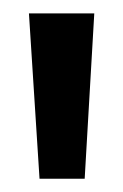

<svg xmlns="http://www.w3.org/2000/svg" viewBox="-20 -710 186 290"><path d="M39.7 -440 23.7 -689.8H122.4L107.9 -440Z"/></svg>

Font: Rokkitt SemiBold
Style: Regular
Weight: 600
Designer: Vernon Adams
Foundry: Vernon Adams
Version: Version 3.103